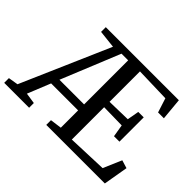

<svg xmlns="http://www.w3.org/2000/svg" viewBox="-184 -1013 1283 1283"><g transform="rotate(45 457.5 -371.5)"><path d="M-38.5 0V-44.5L31 -56L305 -684.5L178.5 -698.5V-743H869L883.5 -587H828.5L796 -688.5L549 -695.5V-408L717.5 -412L732.5 -496H784V-266.5H732.5L718 -354L549 -357V-51.5L829.5 -62L885.5 -192L942.5 -174.5L912.5 0H359V-44.5L441 -55.5V-219H186L120 -56L197 -44.5V0ZM208 -275.5H441V-692H378L324 -559.5Z"/></g></svg>

Font: Merriweather 36pt
Style: Regular
Weight: 400
Designer: Eben Sorkin
Foundry: Eben Sorkin
Version: Version 2.100